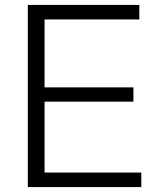

<svg xmlns="http://www.w3.org/2000/svg" viewBox="-20 -760 646 780"><path d="M93 -740H546V-681H161V-405H522V-347H161V-59H554V0H93Z"/></svg>

Font: EncodeSans
Style: Light
Weight: 300
Designer: Pablo Impallari, Andres Torresi
Foundry: Pablo Impallari, Andres Torresi
Version: Version 1.000; ttfautohint (v1.4.1)